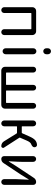

<svg xmlns="http://www.w3.org/2000/svg" viewBox="1069 -1883 814 2992"><g transform="rotate(90 1476.0 -387.0)"><path d="M91.8 -45.9V-485.4Q91.8 -508.8 108.9 -525.9Q126 -543 149.4 -543H468.8Q492.2 -543 509.3 -525.9Q526.4 -508.8 526.4 -485.4V-45.9Q526.4 -26.4 512.7 -13.2Q499 0 480.5 0Q461.9 0 448.2 -13.2Q434.6 -26.4 434.6 -45.9V-461.9Q434.6 -468.8 427.7 -468.8H190.4Q182.6 -468.8 182.6 -461.9V-45.9Q182.6 -26.4 169.4 -13.2Q156.2 0 137.7 0Q119.1 0 105.5 -13.2Q91.8 -26.4 91.8 -45.9Z M732.4 -701.2V-728.5Q732.4 -747.1 746.1 -760.7Q759.8 -774.4 778.8 -774.4Q797.9 -774.4 811.5 -760.7Q825.2 -747.1 825.2 -728.5V-701.2Q825.2 -681.6 811.5 -668Q797.9 -654.3 778.8 -654.3Q759.8 -654.3 746.1 -668Q732.4 -681.6 732.4 -701.2ZM732.4 -66.4V-500Q732.4 -519.5 746.1 -533.2Q759.8 -546.9 778.8 -546.9Q797.9 -546.9 811.5 -533.2Q825.2 -519.5 825.2 -500V-66.4Q825.2 -47.9 811.5 -34.2Q797.9 -20.5 778.8 -20.5Q759.8 -20.5 746.1 -34.2Q732.4 -47.9 732.4 -66.4Z M1078.1 0Q1054.7 0 1037.6 -17.1Q1020.5 -34.2 1020.5 -57.6V-498Q1020.5 -516.6 1033.7 -529.8Q1046.9 -543 1065.4 -543Q1084 -543 1097.2 -529.8Q1110.4 -516.6 1110.4 -498V-81.1Q1110.4 -74.2 1118.2 -74.2H1294.9Q1302.7 -74.2 1302.7 -81.1V-499Q1302.7 -517.6 1315.4 -530.3Q1328.1 -543 1346.7 -543Q1365.2 -543 1377.9 -530.3Q1390.6 -517.6 1390.6 -499V-81.1Q1390.6 -74.2 1398.4 -74.2H1576.2Q1584 -74.2 1584 -81.1V-498Q1584 -516.6 1597.2 -529.8Q1610.4 -543 1628.9 -543Q1647.5 -543 1660.6 -529.8Q1673.8 -516.6 1673.8 -498V-57.6Q1673.8 -34.2 1656.7 -17.1Q1639.6 0 1616.2 0Z M2126 -293Q2123 -286.1 2127 -280.3L2280.3 -42Q2285.2 -35.2 2285.2 -27.3Q2285.2 -20.5 2281.2 -14.6Q2273.4 0 2257.8 0Q2234.4 0 2213.9 -11.2Q2193.4 -22.5 2181.6 -43L2059.6 -239.3Q2055.7 -245.1 2047.9 -245.1H1956.1Q1948.2 -245.1 1948.2 -237.3V-45.9Q1948.2 -26.4 1935.1 -13.2Q1921.9 0 1903.3 0Q1884.8 0 1871.1 -13.2Q1857.4 -26.4 1857.4 -45.9V-497.1Q1857.4 -516.6 1871.1 -529.8Q1884.8 -543 1903.3 -543Q1921.9 -543 1935.1 -529.8Q1948.2 -516.6 1948.2 -497.1V-326.2Q1948.2 -319.3 1956.1 -319.3H2045.9Q2053.7 -319.3 2056.6 -326.2L2107.4 -440.4Q2135.7 -503.9 2166 -529.3Q2196.3 -554.7 2238.3 -556.6Q2239.3 -556.6 2240.2 -556.6Q2256.8 -556.6 2266.6 -542Q2274.4 -531.2 2274.4 -517.6Q2274.4 -512.7 2273.4 -507.8Q2268.6 -482.4 2222.7 -463.9Q2194.3 -453.1 2168.9 -392.6Z M2456.1 0Q2438.5 0 2425.8 -12.2Q2413.1 -24.4 2413.1 -43V-498Q2413.1 -516.6 2426.3 -529.8Q2439.5 -543 2458 -543Q2476.6 -543 2489.3 -529.8Q2502 -516.6 2502 -498V-316.4Q2502 -291 2500.5 -258.3Q2499 -225.6 2496.6 -184.1Q2494.1 -142.6 2493.2 -118.2Q2493.2 -116.2 2495.1 -116.2Q2497.1 -116.2 2498 -118.2Q2534.2 -173.8 2569.3 -232.4L2752 -507.8Q2775.4 -543 2817.4 -543Q2835 -543 2847.7 -530.8Q2860.4 -518.6 2860.4 -501V-44.9Q2860.4 -26.4 2847.2 -13.2Q2834 0 2815.4 0Q2796.9 0 2784.2 -13.2Q2771.5 -26.4 2771.5 -44.9V-226.6Q2771.5 -268.6 2780.3 -425.8Q2780.3 -427.7 2778.3 -427.7Q2776.4 -427.7 2775.4 -426.8Q2718.8 -335 2704.1 -310.5L2521.5 -35.2Q2498 0 2456.1 0Z"/></g></svg>

Font: Gen Jyuu Gothic P Regular
Style: Regular
Weight: 400
Designer: [Source Han Sans]
Ryoko NISHIZUKA  (kana & ideographs); Paul D. Hunt (Latin, Greek & Cyrillic); Wenlong ZHANG  (bopomofo
Version: Version 1.002.20150607